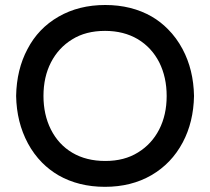

<svg xmlns="http://www.w3.org/2000/svg" viewBox="-20 -721 833 761"><path d="M611.3 -473.6Q581.1 -532.7 525.9 -565.9Q470.2 -598.6 396.5 -598.6Q319.8 -598.6 266.1 -564.9Q211.9 -531.7 182.1 -473.9Q152.3 -416 152.3 -340.8Q152.3 -266.6 181.6 -208Q211.9 -147.9 266.6 -115.7Q321.8 -83 397.5 -83Q473.1 -83 526.9 -116.7Q581.1 -149.9 610.8 -207.5Q640.6 -265.6 640.6 -340.3Q640.6 -415 611.3 -473.6ZM581.5 -655.3Q616.7 -634.8 645.5 -605.5Q679.7 -571.3 703.6 -526.4Q747.1 -444.8 749 -340.8Q747.1 -236.8 704.1 -156.2Q659.7 -72.8 580.1 -26.6Q500.5 19.5 396 19.5Q291.5 19.5 211.4 -26.4Q176.3 -46.9 147 -76.2Q113.3 -110.4 90.6 -152.8Q67.9 -195.3 56.4 -241.9Q44.9 -288.6 43.9 -340.8Q45.9 -445.8 88.9 -526.4Q131.8 -608.9 212.2 -655Q292.5 -701.2 397 -701.2Q501.5 -701.2 581.5 -655.3Z"/></svg>

Font: YuPearl-SemiBold
Style: SemiBold
Weight: 600
Designer: Max Yao
Foundry: Max-Everyday
Version: Version 1.011; ttfautohint (v1.8.3)